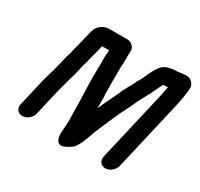

<svg xmlns="http://www.w3.org/2000/svg" viewBox="-149 -829 1141 1093"><g transform="rotate(30 421.5 -283.0)"><path d="M158 -433C154 -409 146 -391 140 -365L130 -322L118 -277L105 -231C100 -214 95 -198 92 -183L53 -15C46 14 65 38 94 38C123 38 152 14 159 -15L198 -183C209 -229 223 -275 236 -321L246 -365C252 -392 259 -409 264 -434C268 -453 274 -470 278 -487L289 -533H335C333 -503 331 -471 333 -442C331 -379 331 -315 334 -255C336 -225 335 -196 336 -167L338 -76C338 -45 335 -19 333 11C333 44 343 85 386 70C405 63 433 47 444 32C469 -3 480 -41 496 -86C519 -142 544 -198 569 -254C583 -282 597 -307 610 -337C616 -353 622 -363 630 -379L636 -390C641 -399 647 -409 651 -419C670 -448 680 -480 698 -512C698 -514 699 -516 700 -517C707 -517 714 -517 721 -518C724 -518 727 -518 730 -519C731 -518 730 -516 730 -515C729 -507 727 -497 724 -486C722 -474 720 -462 717 -450L611 7C605 35 624 60 652 60C680 60 711 35 717 7L823 -450C826 -463 829 -476 831 -489C834 -502 836 -514 837 -524C840 -547 844 -565 842 -583C840 -605 819 -629 790 -629C768 -629 754 -625 734 -623H721C708 -623 692 -620 679 -616C641 -610 620 -575 603 -541C590 -517 581 -488 566 -467C561 -459 557 -450 553 -440C546 -427 538 -415 532 -402C525 -387 514 -371 508 -353C486 -305 466 -267 443 -214C442 -237 444 -262 443 -285C440 -306 442 -331 441 -353C439 -389 442 -432 441 -468C440 -496 446 -530 443 -556C443 -562 444 -578 444 -585C448 -612 425 -639 396 -639H276C263 -640 249 -636 233 -627C208 -612 198 -596 190 -562L172 -487C168 -470 162 -452 158 -433Z"/></g></svg>

Font: Electronic
Style: HvIt
Weight: 900
Version: Version 1.011